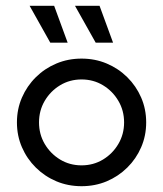

<svg xmlns="http://www.w3.org/2000/svg" viewBox="-20 -624 554 652"><path d="M256.9 8.3Q211.1 8.3 171.5 -8.3Q131.9 -25 101.7 -54.9Q71.5 -84.7 54.5 -124Q37.5 -163.2 37.5 -208.3Q37.5 -253.5 54.5 -292.7Q71.5 -331.9 101.7 -361.8Q131.9 -391.7 171.5 -408.3Q211.1 -425 256.9 -425Q302.8 -425 342.4 -408.3Q381.9 -391.7 412.2 -361.8Q442.4 -331.9 459.4 -292.7Q476.4 -253.5 476.4 -208.3Q476.4 -163.2 459.4 -124Q442.4 -84.7 412.2 -54.9Q381.9 -25 342.4 -8.3Q302.8 8.3 256.9 8.3ZM256.9 -62.5Q297.2 -62.5 329.9 -82.3Q362.5 -102.1 381.9 -135.1Q401.4 -168.1 401.4 -208.3Q401.4 -248.6 381.9 -281.6Q362.5 -314.6 329.9 -334.4Q297.2 -354.2 256.9 -354.2Q216.7 -354.2 184 -334.4Q151.4 -314.6 131.9 -281.6Q112.5 -248.6 112.5 -208.3Q112.5 -168.1 131.9 -135.1Q151.4 -102.1 184 -82.3Q216.7 -62.5 256.9 -62.5ZM304.9 -479.2 234.7 -604.2H318.1L363.9 -479.2ZM150.7 -479.2 80.6 -604.2H163.9L209.7 -479.2Z"/></svg>

Font: Afacad Flux
Style: Regular
Weight: 400
Designer: Kristian Moeller
Foundry: Dicotype
Version: Version 1.100